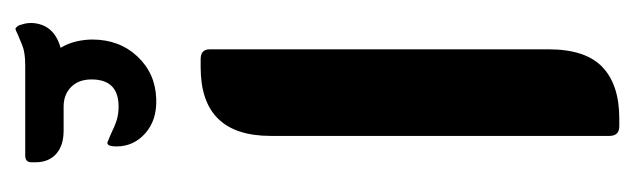

<svg xmlns="http://www.w3.org/2000/svg" viewBox="-314 -282 842 255"><g transform="rotate(90 107.5 -155.0)"><path d="M70 0H59Q46 0 46 -12V-462Q46 -511 69.5 -533.5Q93 -556 138 -556H148Q161 -556 161 -543V-93Q161 0 70 0ZM122 182H154Q174 182 185 192Q196 202 196 219V225Q196 233 187 233H67Q50 233 40.5 237Q31 241 26 243Q20 246 19 246Q17 246 14 241Q13 238 12 234Q11 230 11 225Q12 195 44 186Q38 176 35.5 165Q33 154 33 144Q33 108 55.5 84Q78 60 112 59Q140 58 157.5 73.5Q175 89 175 112Q175 124 170 124Q170 124 158 119Q148 114 140 111.5Q132 109 122 109Q86 109 86 145Q86 162 96 172Q106 182 122 182Z"/></g></svg>

Font: Zain ExtraBold
Style: Regular
Weight: 800
Designer: Zain,Boutros
Foundry: Mobile Telecommunications Company (Zain), 2024
Version: Version 1.50; ttfautohint (v1.8.4)